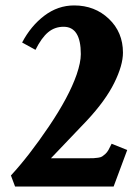

<svg xmlns="http://www.w3.org/2000/svg" viewBox="-20 -683 509 703"><path d="M35.2 0 20 -40.5Q85.9 -111.8 159.2 -220.2Q232.4 -328.6 260.7 -410.2Q275.9 -454.6 275.9 -484.9Q275.9 -585 212.9 -585Q180.2 -585 156 -564.7Q131.8 -544.4 109.9 -500.5L61 -527.3Q92.8 -587.9 142.3 -625.5Q191.9 -663.1 251.5 -663.1Q327.1 -663.1 378.7 -614Q430.2 -564.9 430.2 -490.2Q430.2 -443.8 398.2 -379.2Q366.2 -314.5 298.3 -241.7L166.5 -103.5H289.6Q293 -103.5 299.8 -103.5Q315.4 -103.5 322.3 -103.8Q329.1 -104 339.1 -105.5Q349.1 -106.9 354 -110.1Q358.9 -113.3 365.5 -119.1Q372.1 -125 377.2 -134Q382.3 -143.1 388.7 -156.7L445.8 -133.8L396 0Z"/></svg>

Font: Elstob Grade
Style: Regular
Weight: 400
Designer: Peter S. Baker
Version: Version 1.015